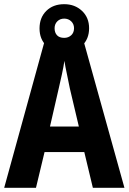

<svg xmlns="http://www.w3.org/2000/svg" viewBox="-20 -898 615 918"><path d="M424 0 383 -171H193L152 0H0L197 -715H376L575 0ZM314 -475Q308 -507 300 -543.5Q292 -580 288 -607Q284 -580 276 -542.5Q268 -505 261 -476L219 -293H357ZM287 -648Q234 -648 201.5 -679.5Q169 -711 169 -762Q169 -814 201.5 -846Q234 -878 287 -878Q338 -878 372 -846Q406 -814 406 -763Q406 -712 373 -680Q340 -648 287 -648ZM287 -717Q307 -717 320.5 -729.5Q334 -742 334 -763Q334 -783 320.5 -796Q307 -809 287 -809Q267 -809 254 -796Q241 -783 241 -763Q241 -742 252.5 -729.5Q264 -717 287 -717Z"/></svg>

Font: Noto Sans Arabic Cond
Style: Bold
Weight: 700
Width: 3
Designer: Monotype Design Team, Nadine Chahine, Nizar Qandah and Khaled Hosny
Foundry: Monotype Imaging Inc.
Version: Version 2.012; ttfautohint (v1.8.4.7-5d5b)